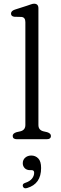

<svg xmlns="http://www.w3.org/2000/svg" viewBox="-20 -752 330 1037"><path d="M187.5 -707V-77Q187.5 -50 213.5 -43L235 -38Q255 -31.5 255 -18Q255 0 232 0H71.5Q48.5 0 48.5 -18Q48.5 -31.5 69 -38L91 -43Q117 -50 117 -77V-632.5Q117 -658.5 96 -660.5L57 -661.5Q39.5 -664 39.5 -678.5Q39.5 -693 60 -700L125.5 -721Q136.5 -724.5 146.5 -728.2Q156.5 -732 164 -732Q187.5 -732 187.5 -707ZM142.5 167Q124 167 113.5 156.2Q103 145.5 103 129.5Q103 111 116.2 99.5Q129.5 88 149 88Q171.5 88 186.8 103.8Q202 119.5 202 155.5Q202 241.5 126.5 263.5Q108.5 269 103.5 254.5Q99.5 240.5 116.5 235.5Q141 227.5 152.8 212.8Q164.5 198 164.5 181Q164.5 167 151 167Z"/></svg>

Font: Fraunces 9pt S100 Light
Style: Regular
Weight: 300
Version: Version 1.000; ttfautohint (v1.8.3)